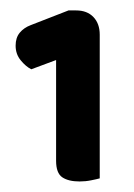

<svg xmlns="http://www.w3.org/2000/svg" viewBox="-20 -718 258 370"><path d="M88.1 -408.2V-602.3L40.3 -584.5Q29.7 -589.8 19.9 -601.8Q10.1 -613.7 10.1 -630Q10.1 -645.3 18 -654.9Q26 -664.6 39.3 -669.6L112 -697.9H126.7Q147.9 -697.9 160.1 -685.1Q172.2 -672.4 172.2 -651.1V-374.3Q166.2 -372.6 155.5 -370.5Q144.9 -368.3 133.3 -368.3Q112 -368.3 100.1 -376.3Q88.1 -384.3 88.1 -408.2Z"/></svg>

Font: Baloo Tamma 2
Style: Regular
Weight: 400
Designer: Divya Kowshik, Shuchita Grover and Ek Type
Foundry: Ek Type
Version: Version 1.700